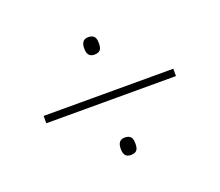

<svg xmlns="http://www.w3.org/2000/svg" viewBox="-80 -724 732 640"><g transform="rotate(-20 286.0 -404.0)"><path d="M285 -551C309 -551 312 -565 312 -582C312 -598 309 -613 285 -613C265 -613 260 -598 260 -582C260 -565 265 -551 285 -551ZM56 -391H516V-417H56ZM285 -195C309 -195 312 -209 312 -226C312 -242 309 -257 285 -257C265 -257 260 -242 260 -226C260 -209 265 -195 285 -195Z"/></g></svg>

Font: Noto Sans Tamil UI Thin
Style: Regular
Weight: 100
Designer: Jelle Bosma - Monotype Design Team
Foundry: Monotype Imaging Inc.
Version: Version 2.004